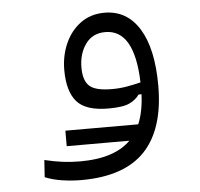

<svg xmlns="http://www.w3.org/2000/svg" viewBox="-45 -380 676 650"><g transform="rotate(-5 293.0 -55.0)"><path d="M206.5 223.1Q174.8 223.1 142.1 218.3Q109.4 213.4 83 202.6L86.9 144.5Q119.6 152.3 147.9 156Q176.3 159.7 208 159.7Q324.2 159.7 379.4 104.5H166.5V51.8H414.1Q431.6 10.7 434.1 -48.8L423.8 -48.3Q412.6 -31.7 390.6 -21Q368.7 -10.3 318.4 -10.3Q241.7 -10.3 211.2 -45.4Q180.7 -80.6 180.7 -152.8Q180.7 -201.2 199 -242.7Q217.3 -284.2 251.5 -309.3Q285.6 -334.5 333 -334.5Q409.2 -334.5 451.2 -266.4Q493.2 -198.2 493.2 -72.8Q493.2 74.2 422.9 148.7Q352.5 223.1 206.5 223.1ZM434.1 -88.9Q428.7 -269 330.1 -269Q286.6 -269 262.9 -236.1Q239.3 -203.1 239.3 -156.2Q239.3 -111.8 259.8 -93.3Q280.3 -74.7 336.4 -74.7Q362.8 -74.7 386.7 -78.9Q410.6 -83 434.1 -88.9Z"/></g></svg>

Font: Cascadia Code NF Light
Style: Regular
Weight: 300
Monospace: yes
Designer: Aaron Bell
Foundry: Saja Typeworks
Version: Version 2404.023; ttfautohint (v1.8.4)